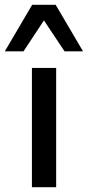

<svg xmlns="http://www.w3.org/2000/svg" viewBox="-43 -780 366 800"><path d="M90 0V-497H191V0ZM-23 -566 91 -760H189L303 -566H226L140 -695L55 -566Z"/></svg>

Font: Nunito Sans 12pt ExtraLight 7pt Medium
Style: Regular
Weight: 500
Version: Version 3.101;gftools[0.9.27]